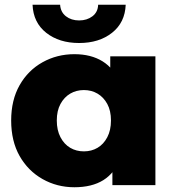

<svg xmlns="http://www.w3.org/2000/svg" viewBox="-20 -779 735 808"><path d="M293 9Q220 9 159 -25.5Q98 -60 62.5 -122.5Q27 -185 27 -272Q27 -358 62.5 -420.5Q98 -483 159 -517Q220 -551 293 -551Q363 -551 411.5 -521Q460 -491 485.5 -429Q511 -367 511 -272Q511 -175 487 -113Q463 -51 415 -21Q367 9 293 9ZM333 -142Q365 -142 390.5 -157Q416 -172 431.5 -201.5Q447 -231 447 -272Q447 -313 431.5 -341.5Q416 -370 390.5 -385Q365 -400 333 -400Q301 -400 275.5 -385Q250 -370 234.5 -341.5Q219 -313 219 -272Q219 -231 234.5 -201.5Q250 -172 275.5 -157Q301 -142 333 -142ZM453 0V-93L454 -272L444 -451V-542H634V0ZM313 -598Q229 -598 174.5 -641Q120 -684 117 -759H233Q235 -728 257.5 -710.5Q280 -693 313 -693Q346 -693 369 -710.5Q392 -728 393 -759H509Q506 -684 451.5 -641Q397 -598 313 -598Z"/></svg>

Font: MOST Montserrat ExtraBold
Style: Regular
Weight: 800
Designer: Julieta Ulanovsky
Foundry: Julieta Ulanovsky
Version: Version 8.000;March 11, 2024;FontCreator 15.0.0.2926 64-bit